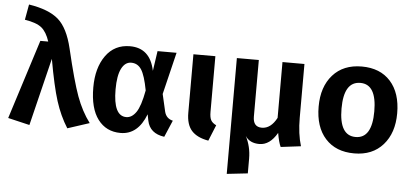

<svg xmlns="http://www.w3.org/2000/svg" viewBox="-59 -888 2662 1237"><g transform="rotate(5 1271.5 -269.0)"><path d="M63 -657 81 -757Q210 -737 272.5 -682.5Q335 -628 366 -497Q415 -289 449.5 -195Q484 -101 537 -30L396 16Q348 -60 318.5 -153Q289 -246 258 -421L151 16L11 -17L174 -530H225Q205 -591 172 -618Q139 -645 63 -657Z M770 -441Q730 -441 707 -395.5Q684 -350 684 -261Q684 -89 768 -89Q804 -89 831.5 -128.5Q859 -168 878 -271Q860 -367 836 -404Q812 -441 770 -441ZM753 -546Q883 -546 913 -401L932 -530H1055L989 -258L1015 -145Q1026 -102 1069 -92L1023 16Q929 3 912 -78L904 -119Q852 16 740 16Q647 16 593.5 -55Q540 -126 540 -261Q540 -388 596.5 -467Q653 -546 753 -546Z M1306 -530V-170Q1306 -134 1315.5 -116.5Q1325 -99 1350 -87L1308 16Q1234 3 1199 -36.5Q1164 -76 1164 -152V-530Z M1906 0 1776 16Q1762 -13 1752 -73Q1705 9 1637 9Q1575 9 1546 -35Q1580 31 1580 109V204L1445 219V-530H1587V-164Q1587 -97 1644 -97Q1702 -97 1740 -169V-530H1882V-182Q1882 -78 1906 0Z M2252 -440Q2145 -440 2145 -265Q2145 -90 2251 -90Q2357 -90 2357 -265Q2357 -440 2252 -440ZM2505 -265Q2505 -138 2437 -61Q2369 16 2251 16Q2132 16 2064.5 -58.5Q1997 -133 1997 -265Q1997 -393 2065 -469.5Q2133 -546 2252 -546Q2371 -546 2438 -471.5Q2505 -397 2505 -265Z"/></g></svg>

Font: FiraSans
Style: Regular
Weight: 600
Designer: Carrois Corporate & Edenspiekermann AG
Foundry: Carrois Corporate GbR & Edenspiekermann AG
Version: Version 3.106;PS 003.106;hotconv 1.0.70;makeotf.lib2.5.58329